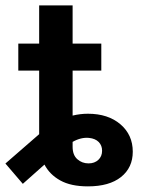

<svg xmlns="http://www.w3.org/2000/svg" viewBox="-59 -676 523 706"><path d="M264.2 9.3Q201.7 9.3 162.6 -12.5Q123.5 -34.2 104.5 -70.8L24.9 0L-39.1 -74.7L85 -182.6V-416.5H8.3V-515.6H85V-656.2H208V-515.6H313.5V-416.5H208V-251Q236.3 -257.8 264.2 -257.8Q338.4 -257.8 383.8 -219Q429.2 -180.2 429.2 -118.2Q429.2 -59.6 386 -25.1Q342.8 9.3 264.2 9.3ZM208 -154.3V-136.2Q208 -106 225.3 -90.6Q242.7 -75.2 266.6 -75.2Q288.6 -75.2 302.5 -88.1Q316.4 -101.1 316.4 -121.6Q316.4 -141.1 304 -153.8Q291.5 -166.5 268.6 -168.9Q239.3 -171.9 208 -154.3Z"/></svg>

Font: Inter Display SemiBold
Style: Regular
Weight: 600
Designer: Rasmus Andersson
Foundry: rsms
Version: Version 4.001;git-9221beed3